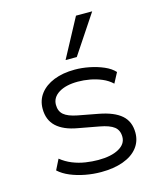

<svg xmlns="http://www.w3.org/2000/svg" viewBox="-114 -836 778 927"><g transform="rotate(-15 275.5 -372.5)"><path d="M277 8Q237 8 197.5 0.5Q158 -7 124.5 -21Q91 -35 68 -56L94 -108Q120 -87 151 -74.5Q182 -62 215 -57Q248 -52 278 -52Q343 -52 381 -73Q419 -94 419 -130Q419 -163 397 -180.5Q375 -198 325 -207L222 -226Q153 -238 117.5 -271Q82 -304 82 -360Q82 -403 106.5 -435Q131 -467 175.5 -485Q220 -503 281 -503Q316 -503 353.5 -495.5Q391 -488 423.5 -474Q456 -460 475 -439L448 -388Q427 -408 398.5 -420Q370 -432 339.5 -437.5Q309 -443 280 -443Q220 -443 184.5 -421Q149 -399 149 -362Q149 -330 169.5 -312.5Q190 -295 236 -286L337 -267Q412 -253 448.5 -221Q485 -189 485 -133Q485 -90 459.5 -58Q434 -26 387 -9Q340 8 277 8ZM250 -559 354 -753H435L306 -559Z"/></g></svg>

Font: Nunito Sans 7pt Light
Style: Regular
Weight: 300
Designer: Vernon Adams
Foundry: Vernon Adams
Version: Version 3.101;gftools[0.9.27]